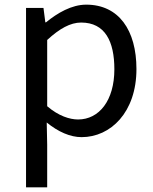

<svg xmlns="http://www.w3.org/2000/svg" viewBox="-20 -577 660 826"><path d="M92 229H183V45L181 -50C230 -10 282 13 331 13C456 13 567 -94 567 -280C567 -447 491 -557 351 -557C288 -557 227 -521 178 -481H175L167 -543H92ZM316 -63C280 -63 232 -78 183 -120V-405C236 -454 283 -480 329 -480C432 -480 472 -399 472 -279C472 -144 406 -63 316 -63Z"/></svg>

Font: Squished Noto Sans CJK JP Regular
Style: Regular
Weight: 400
Designer: Ryoko NISHIZUKA (kana & ideographs); Paul D. Hunt (Latin, Greek & Cyrillic); Wenlong ZHANG (bopomofo); Sandoll Communica
Foundry: Adobe Systems Incorporated
Version: Version 1.004;PS 1.004;hotconv 1.0.82;makeotf.lib2.5.63406